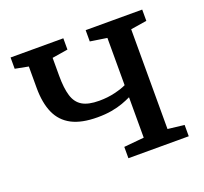

<svg xmlns="http://www.w3.org/2000/svg" viewBox="-101 -673 839 790"><g transform="rotate(-20 318.0 -277.5)"><path d="M333.4 0V-49.6L421.5 -57.9V-234.9Q405.3 -227 383.7 -219.1Q362.1 -211.3 334.6 -206.4Q307.2 -201.5 272.5 -201.5Q203 -201.5 160.1 -223.9Q117.2 -246.4 97.3 -290.9Q77.5 -335.3 77.5 -401.2V-494.7L19.5 -505.9V-555.3H250.5V-505.9L181.6 -494.7V-415.6Q181.6 -361.7 191.9 -328.1Q202.2 -294.4 228.1 -278.8Q254.1 -263.1 301.7 -263.1Q339.5 -263.1 371.7 -271Q403.9 -278.9 421.5 -287.7V-494.7L348.3 -505.9V-555.3H595.9V-505.9L525.6 -494.7V-57.9L597.6 -49.6V0Z"/></g></svg>

Font: Merriweather Light
Style: Regular
Weight: 300
Designer: Eben Sorkin
Foundry: Eben Sorkin
Version: Version 2.100